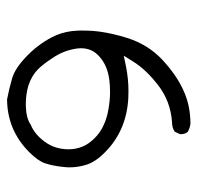

<svg xmlns="http://www.w3.org/2000/svg" viewBox="-28 -551 556 540"><g transform="rotate(90 250.0 -281.0)"><path d="M68.8 -282.2Q66.4 -262.7 66.2 -251Q65.9 -239.3 65.9 -230Q65.9 -220.7 67.4 -205.6Q71.3 -174.3 85 -148.4Q106.4 -107.9 140.1 -76.2Q172.9 -44.9 200.9 -36.9Q229 -28.8 259.3 -22.9Q345.7 -23.4 407.7 -85Q432.1 -109.4 439 -128.9Q446.8 -152.3 449.7 -182.6Q450.7 -190.4 450.7 -195.3Q450.7 -200.2 450.4 -206.5Q450.2 -212.9 448.7 -222.7Q447.3 -232.4 444.3 -242.7Q436.5 -271.5 406.2 -300.3Q346.7 -358.4 257.3 -363.8Q247.1 -364.3 235.4 -364.3Q201.7 -364.3 167 -357.4L136.7 -351.1L152.8 -377Q175.8 -414.1 220.2 -448.2Q264.6 -482.4 322.8 -486.8H323.2Q338.9 -486.8 350.1 -494.1L356.9 -508.3Q357.4 -509.8 357.4 -510.7Q357.4 -522.5 351.6 -530.3Q341.3 -537.1 328.1 -538.6Q276.9 -538.6 234.4 -519Q190.9 -499.5 147.5 -459Q105.5 -419.4 86.9 -361.3Q74.2 -321.3 68.8 -282.2ZM333 -90.8Q331.5 -89.8 330.1 -89.4ZM279.3 -75.7Q275.4 -75.7 267.6 -75.7Q259.8 -75.7 246.6 -77.4Q233.4 -79.1 220.2 -83Q192.4 -92.3 174.8 -109.9Q160.6 -124 143.1 -150.9Q122.1 -181.6 116.7 -217.8Q115.7 -224.6 115.7 -231.4Q115.7 -262.2 139.2 -282.7Q165 -305.7 205.1 -310.5Q219.7 -312.5 240 -312.5Q260.3 -312.5 285.6 -308.3Q311 -304.2 331.1 -294.9Q353 -285.2 369.6 -268.1Q399.9 -237.8 399.9 -195.8Q399.9 -157.7 378.7 -128.9Q357.4 -100.1 331.5 -89.8Q313 -76.7 279.3 -75.7Z"/></g></svg>

Font: NaikaiFont
Style: ExtraLight
Weight: 200
Version: Version 1.89